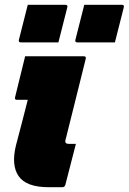

<svg xmlns="http://www.w3.org/2000/svg" viewBox="-20 -782 538 802"><path d="M85 -547H330Q341 -547 338 -536Q317 -451 296 -367Q275 -283 254 -199Q251 -188 255 -185Q259 -181 266 -181H297Q286 -139 275 -95.5Q264 -52 253 -10Q250 0 240 0H184Q90 0 58 -46Q26 -92 47 -176Q58 -218 71.5 -269.5Q85 -321 96 -365H51Q40 -365 43 -376ZM96 -762H253Q264 -762 261 -751L224 -605H67Q56 -605 59 -616ZM332 -762H489Q500 -762 497 -751L460 -605H303Q292 -605 295 -616Z"/></svg>

Font: Recursive Sn Lnr St Blk
Style: Italic
Weight: 900
Italic angle: -15°
Version: Version 1.079;hotconv 1.0.112;makeotfexe 2.5.65598; ttfautoh